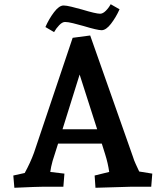

<svg xmlns="http://www.w3.org/2000/svg" viewBox="-20 -884 785 909"><path d="M43 -53 97 -65Q124 -114 141 -161L324 -705L407 -716L610 -140Q614 -126 622.5 -107.5Q631 -89 639 -72L701 -62L696 0H603L432 5L428 -53L497 -70Q491 -112 478 -153L462 -204H255L229 -122Q221 -93 218 -70L285 -62L280 0H186Q158 0 48 5ZM440 -272 357 -531 276 -272ZM281 -858Q294 -858 318.5 -852Q343 -846 368 -839Q434 -819 454 -819Q467 -819 481 -833Q495 -847 504 -864L546 -840Q529 -802 505.5 -771.5Q482 -741 461 -741Q441 -741 375 -761Q350 -768 326 -774Q302 -780 288 -780Q275 -780 260.5 -765Q246 -750 236 -732L195 -756Q212 -795 236 -826.5Q260 -858 281 -858Z"/></svg>

Font: Andada Pro
Style: Bold
Weight: 700
Designer: Carolina Giovagnoli
Foundry: Huerta Tipografica
Version: Version 3.005; ttfautohint (v1.8.4)